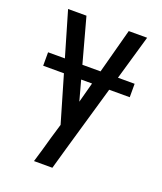

<svg xmlns="http://www.w3.org/2000/svg" viewBox="-136 -609 772 913"><g transform="rotate(20 250.0 -152.5)"><path d="M145 215Q155 182 164.5 149.5Q174 117 183 84L205 10L50 -520H143L251 -124L357 -520H450L269 106L238 215ZM31 -226V-294H469V-226Z"/></g></svg>

Font: Iosevka Term Medium
Style: Regular
Weight: 500
Monospace: yes
Designer: Belleve Invis
Foundry: Belleve Invis
Version: Version 26.3.1